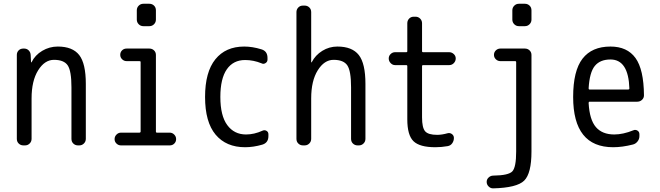

<svg xmlns="http://www.w3.org/2000/svg" viewBox="-20 -780 3540 1030"><path d="M105.5 0Q90.8 0 80.6 -9.8Q70.3 -19.5 70.3 -35.2V-485.4Q70.3 -500 80.1 -509.8Q89.8 -519.5 105.5 -519.5H109.4Q124 -519.5 133.8 -509.8Q143.6 -500 144.5 -485.4L146.5 -446.3Q146.5 -445.3 147.5 -445.3Q149.4 -445.3 149.4 -446.3Q168 -484.4 206.5 -507.3Q245.1 -530.3 290 -530.3Q369.1 -530.3 404.8 -484.9Q440.4 -439.5 440.4 -330.1V-35.2Q440.4 -20.5 430.2 -10.3Q419.9 0 405.3 0H398.4Q383.8 0 373.5 -9.8Q363.3 -19.5 363.3 -35.2V-311.5Q363.3 -399.4 343.3 -429.2Q323.2 -459 269.5 -459Q219.7 -459 184.6 -402.8Q149.4 -346.7 149.4 -252V-35.2Q149.4 -20.5 139.2 -10.3Q128.9 0 114.3 0Z M628.9 0Q615.2 0 605 -9.8Q594.7 -19.5 594.7 -33.7Q594.7 -47.9 605 -58.1Q615.2 -68.4 628.9 -68.4H728.5Q733.4 -68.4 734.4 -73.2V-447.3Q734.4 -452.1 728.5 -452.1H659.2Q645.5 -452.1 635.3 -461.9Q625 -471.7 625 -485.8Q625 -500 634.8 -509.8Q644.5 -519.5 659.2 -519.5H781.2Q795.9 -519.5 806.2 -509.8Q816.4 -500 816.4 -485.4V-73.2Q816.4 -68.4 821.3 -68.4H890.6Q904.3 -68.4 914.6 -58.1Q924.8 -47.9 924.8 -33.7Q924.8 -19.5 915 -9.8Q905.3 0 890.6 0ZM749 -759.8H781.2Q795.9 -759.8 806.2 -750Q816.4 -740.2 816.4 -724.6V-674.8Q816.4 -660.2 806.2 -649.9Q795.9 -639.6 781.2 -639.6H749Q734.4 -639.6 724.1 -649.9Q713.9 -660.2 713.9 -674.8V-724.6Q713.9 -739.3 724.1 -749.5Q734.4 -759.8 749 -759.8Z M1294.9 9.8Q1193.4 9.8 1136.7 -57.6Q1080.1 -125 1080.1 -259.8Q1080.1 -393.6 1135.3 -461.9Q1190.4 -530.3 1290 -530.3Q1334 -530.3 1381.8 -515.6Q1415 -505.9 1415 -469.7V-460Q1415 -448.2 1404.3 -441.4Q1393.6 -434.6 1382.8 -440.4Q1339.8 -458 1294.9 -458Q1231.4 -458 1196.8 -408.2Q1162.1 -358.4 1162.1 -259.8Q1162.1 -159.2 1199.2 -108.9Q1236.3 -58.6 1299.8 -58.6Q1343.8 -58.6 1388.7 -79.1Q1399.4 -84 1409.7 -78.1Q1419.9 -72.3 1419.9 -59.6V-49.8Q1419.9 -13.7 1386.7 -3.9Q1338.9 9.8 1294.9 9.8Z M1605.5 0Q1590.8 0 1580.6 -9.8Q1570.3 -19.5 1570.3 -35.2V-714.8Q1570.3 -729.5 1580.1 -739.7Q1589.8 -750 1605.5 -750H1614.3Q1628.9 -750 1639.2 -740.2Q1649.4 -730.5 1649.4 -714.8V-446.3Q1649.4 -445.3 1650.4 -445.3Q1652.3 -445.3 1652.3 -446.3Q1671.9 -484.4 1709 -507.3Q1746.1 -530.3 1790 -530.3Q1869.1 -530.3 1904.8 -484.9Q1940.4 -439.5 1940.4 -330.1V-35.2Q1940.4 -20.5 1930.2 -10.3Q1919.9 0 1905.3 0H1898.4Q1883.8 0 1873.5 -9.8Q1863.3 -19.5 1863.3 -35.2V-311.5Q1863.3 -399.4 1843.3 -429.2Q1823.2 -459 1769.5 -459Q1719.7 -459 1684.6 -402.8Q1649.4 -346.7 1649.4 -252V-35.2Q1649.4 -20.5 1639.2 -10.3Q1628.9 0 1614.3 0Z M2099.6 -430.7Q2085.9 -430.7 2075.7 -441.4Q2065.4 -452.1 2065.4 -466.3Q2065.4 -480.5 2075.7 -490.2Q2085.9 -500 2099.6 -500H2160.2Q2165 -500 2165 -504.9V-655.3Q2165 -669.9 2174.8 -680.2Q2184.6 -690.4 2200.2 -690.4H2209Q2223.6 -690.4 2233.9 -680.2Q2244.1 -669.9 2244.1 -655.3V-504.9Q2244.1 -500 2249 -500H2389.6Q2403.3 -500 2414.1 -490.2Q2424.8 -480.5 2424.8 -466.3Q2424.8 -452.1 2414.6 -441.4Q2404.3 -430.7 2389.6 -430.7H2249Q2244.1 -430.7 2244.1 -425.8V-150.4Q2244.1 -94.7 2260.7 -75.7Q2277.3 -56.6 2325.2 -56.6Q2350.6 -56.6 2381.8 -65.4Q2394.5 -68.4 2404.8 -60.5Q2415 -52.7 2415 -40Q2415 -24.4 2406.2 -11.7Q2397.5 1 2381.8 3.9Q2348.6 9.8 2315.4 9.8Q2231.4 9.8 2198.2 -22.5Q2165 -54.7 2165 -139.6V-425.8Q2165 -430.7 2160.2 -430.7Z M2625 230.5Q2611.3 230.5 2601.1 220.2Q2590.8 210 2590.8 195.8Q2590.8 181.6 2601.6 171.9Q2612.3 162.1 2626 162.1Q2709 161.1 2729 138.7Q2749 116.2 2749 33.2V-447.3Q2749 -452.1 2744.1 -452.1H2664.1Q2650.4 -452.1 2640.1 -461.9Q2629.9 -471.7 2629.9 -485.8Q2629.9 -500 2640.1 -509.8Q2650.4 -519.5 2664.1 -519.5H2795.9Q2810.5 -519.5 2820.8 -509.8Q2831.1 -500 2831.1 -485.4V33.2Q2831.1 150.4 2792 189Q2752.9 227.5 2625 230.5ZM2763.7 -759.8H2795.9Q2810.5 -759.8 2820.8 -750Q2831.1 -740.2 2831.1 -724.6V-674.8Q2831.1 -660.2 2820.8 -649.9Q2810.5 -639.6 2795.9 -639.6H2763.7Q2749 -639.6 2738.8 -649.9Q2728.5 -660.2 2728.5 -674.8V-724.6Q2728.5 -739.3 2738.8 -749.5Q2749 -759.8 2763.7 -759.8Z M3254.9 -460.9Q3199.2 -460.9 3170.9 -426.3Q3142.6 -391.6 3137.7 -305.7Q3137.7 -299.8 3142.6 -299.8H3350.6Q3355.5 -299.8 3356.4 -304.7Q3351.6 -460.9 3254.9 -460.9ZM3269.5 9.8Q3054.7 9.8 3054.7 -259.8Q3054.7 -400.4 3105 -465.3Q3155.3 -530.3 3254.9 -530.3Q3344.7 -530.3 3389.2 -468.8Q3433.6 -407.2 3434.6 -268.6Q3434.6 -253.9 3423.8 -244.1Q3413.1 -234.4 3398.4 -234.4H3142.6Q3137.7 -234.4 3137.7 -227.5Q3142.6 -137.7 3176.8 -98.1Q3210.9 -58.6 3275.4 -58.6Q3322.3 -58.6 3377.9 -81.1Q3388.7 -85.9 3399.4 -79.6Q3410.2 -73.2 3410.2 -59.6V-49.8Q3410.2 -34.2 3400.4 -21.5Q3390.6 -8.8 3376 -4.9Q3318.4 9.8 3269.5 9.8Z"/></svg>

Font: Rounded-L Mgen+ 2m regular
Style: Regular
Weight: 400
Designer: [Source Han Sans]
Ryoko NISHIZUKA  (kana & ideographs); Paul D. Hunt (Latin, Greek & Cyrillic); Wenlong ZHANG  (bopomofo
Version: Version 1.059.20150602